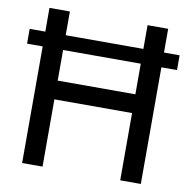

<svg xmlns="http://www.w3.org/2000/svg" viewBox="-82 -826 900 908"><g transform="rotate(10 367.5 -372.5)"><path d="M83 0H181V-323H554V0H653V-560H728V-631H653V-745H554V-631H181V-745H83V-631H8V-560H83ZM181 -413V-560H554V-413Z"/></g></svg>

Font: Plus Jakarta Sans Medium
Style: Regular
Weight: 500
Designer: Gumpita Rahayu
Foundry: Tokotype
Version: Version 2.004; ttfautohint (v1.8.3)